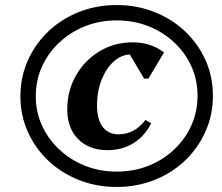

<svg xmlns="http://www.w3.org/2000/svg" viewBox="-20 -726 881 762"><path d="M443 16Q363 16 293.5 -11.5Q224 -39 172 -88Q120 -137 90.5 -202.5Q61 -268 61 -344Q61 -420 90.5 -486Q120 -552 172 -601.5Q224 -651 293.5 -678.5Q363 -706 443 -706Q523 -706 592.5 -678.5Q662 -651 714 -602Q766 -553 795.5 -487.5Q825 -422 825 -346Q825 -270 795.5 -204Q766 -138 714 -88.5Q662 -39 592.5 -11.5Q523 16 443 16ZM443 -45Q511 -45 569 -68Q627 -91 671 -132.5Q715 -174 739.5 -228.5Q764 -283 764 -346Q764 -409 739.5 -463Q715 -517 671 -558Q627 -599 569 -622Q511 -645 443 -645Q376 -645 318 -622Q260 -599 216 -558Q172 -517 147 -462.5Q122 -408 122 -344Q122 -281 147 -227Q172 -173 216 -132Q260 -91 318 -68Q376 -45 443 -45ZM407 -130Q334 -130 290.5 -173.5Q247 -217 247 -292Q247 -366 281.5 -426.5Q316 -487 375 -522.5Q434 -558 507 -558Q578 -558 631 -518L569 -414H552L482 -532H571V-477Q565 -486 552.5 -494Q540 -502 526 -506Q512 -510 502 -510Q463 -510 432.5 -483Q402 -456 383.5 -410Q365 -364 365 -308Q365 -252 387.5 -222.5Q410 -193 450 -193Q515 -193 557 -250L580 -237Q555 -186 510 -158Q465 -130 407 -130Z"/></svg>

Font: Platypi Light SemiBold
Style: Italic
Weight: 600
Italic angle: -13°
Version: Version 1.200